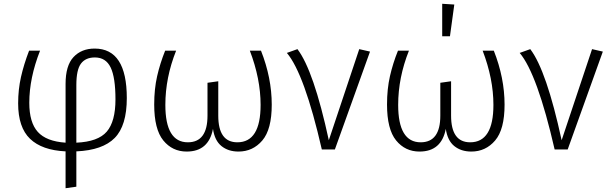

<svg xmlns="http://www.w3.org/2000/svg" viewBox="-20 -791 3226 1016"><path d="M327 205V10Q202 4 139 -56.5Q76 -117 76 -244Q76 -317 91 -383.5Q106 -450 134 -523H192Q135 -378 135 -247Q135 -143 180 -93Q225 -43 327 -36V-347Q327 -444 369 -489Q411 -534 481 -534Q651 -534 651 -272Q651 -126 587 -61Q523 4 384 10V197ZM384 -36Q499 -41 545 -94.5Q591 -148 591 -265Q591 -381 565.5 -434Q540 -487 482 -487Q433 -487 408.5 -454.5Q384 -422 384 -341Z M1242 11Q1188 11 1152 -18Q1116 -47 1107 -109Q1084 11 968 11Q892 11 844 -48Q796 -107 796 -238Q796 -320 811.5 -388Q827 -456 854 -523H912Q855 -380 855 -236Q855 -38 974 -38Q1078 -38 1078 -179V-353L1135 -361V-179Q1135 -38 1236 -38Q1359 -38 1359 -236Q1359 -374 1302 -523H1361Q1418 -379 1418 -237Q1418 -106 1368 -47.5Q1318 11 1242 11Z M1752 0H1683Q1591 -401 1498 -511L1554 -531Q1640 -418 1720 -49L1881 -531L1938 -518Z M2474 11Q2420 11 2384 -18Q2348 -47 2339 -109Q2316 11 2200 11Q2124 11 2076 -48Q2028 -107 2028 -238Q2028 -320 2043.5 -388Q2059 -456 2086 -523H2144Q2087 -380 2087 -236Q2087 -38 2206 -38Q2310 -38 2310 -179V-353L2367 -361V-179Q2367 -38 2468 -38Q2591 -38 2591 -236Q2591 -374 2534 -523H2593Q2650 -379 2650 -237Q2650 -106 2600 -47.5Q2550 11 2474 11ZM2361 -599H2320V-771L2384 -767Z M2984 0H2915Q2823 -401 2730 -511L2786 -531Q2872 -418 2952 -49L3113 -531L3170 -518Z"/></svg>

Font: Trujillo Light
Style: Regular
Weight: 300
Designer: Fira Sans original fonts by bBox Type GmbH, Carrois Corporate GbR, & Edenspiekermann AG / Changes by Cristiano Sobral
Foundry: Fira Sans original fonts by bBox Type GmbH, Carrois Corporate GbR, & Edenspiekermann AG / Changes by Cristiano Sobral
Version: Version 4.301;July 28, 2020;FontCreator 13.0.0.2655 64-bit